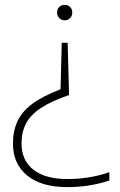

<svg xmlns="http://www.w3.org/2000/svg" viewBox="-20 -565 490 785"><path d="M244.5 -545Q258 -545 266.8 -536.2Q275.5 -527.5 275.5 -514Q275.5 -500 266.8 -491Q258 -482 244.5 -482Q231 -482 222.2 -491Q213.5 -500 213.5 -514Q213.5 -527.5 221.8 -536.2Q230 -545 244.5 -545ZM256.5 -390 262.5 -176.5Q189.5 -151.5 147 -123.2Q104.5 -95 86.2 -59.8Q68 -24.5 68 22Q68 90.5 116.5 128.8Q165 167 256 167Q298.5 167 341 160.5Q383.5 154 427 139V173Q347.5 200 255 200Q149 200 91 152.5Q33 105 33 22.5Q33 -29 51 -68.5Q69 -108 111.2 -139.8Q153.5 -171.5 227.5 -200L232.5 -390Z"/></svg>

Font: Encode Sans SemiExpanded SemiExpanded Thin
Style: Regular
Weight: 100
Width: 6
Designer: Multiple Designers
Foundry: Impallari Type
Version: Version 3.000; ttfautohint (v1.8.3) -l 8 -r 50 -G 200 -x 14 